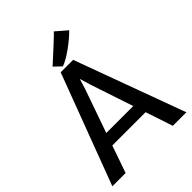

<svg xmlns="http://www.w3.org/2000/svg" viewBox="-269 -1098 1230 1230"><g transform="rotate(-45 346.0 -483.5)"><path d="M195.3 -185.1 130.9 0H10.7L293 -750.5H405.8L681.2 0H558.6L497.1 -185.1ZM468.8 -269 371.1 -562.5 349.6 -634.3 327.6 -562.5 224.6 -269ZM330.1 -767.1 282.2 -813Q306.6 -835 375.7 -898.4Q444.8 -961.9 446.8 -967.3L522 -902.3Q485.8 -864.7 427.7 -823Q369.6 -781.2 330.1 -767.1Z"/></g></svg>

Font: HaufeMerriweatherSans
Style: Regular
Weight: 400
Designer: Eben Sorkin ( eben@eyebytes.com )
Foundry: Eben Sorkin
Version: Version 1.56